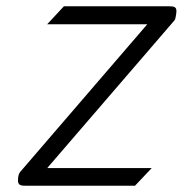

<svg xmlns="http://www.w3.org/2000/svg" viewBox="-20 -595 581 610"><path d="M59 -5H409L462 -61H130L534 -530C537 -534 538 -538 539 -546C543 -569 540 -575 519 -575H183L130 -518H448L46 -51C42 -47 39 -41 38 -33C35 -11 39 -5 59 -5Z"/></svg>

Font: Charger Pro
Style: LitObl
Weight: 300
Designer: Jasper
Foundry: Cannot Into Space Fonts
Version: Version 1.09